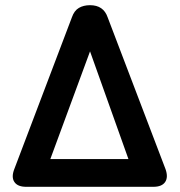

<svg xmlns="http://www.w3.org/2000/svg" viewBox="-20 -720 692 740"><path d="M81 0Q48 0 35.5 -18.5Q23 -37 35 -68L257 -653Q266 -679 284 -689.5Q302 -700 327 -700Q379 -700 395 -653L618 -68Q629 -37 616.5 -18.5Q604 0 571 0ZM174 -107H475L327 -522Z"/></svg>

Font: Zen Maru Gothic
Style: Bold
Weight: 700
Designer: Yoshimichi Ohira
Foundry: Positype
Version: Version 1.001